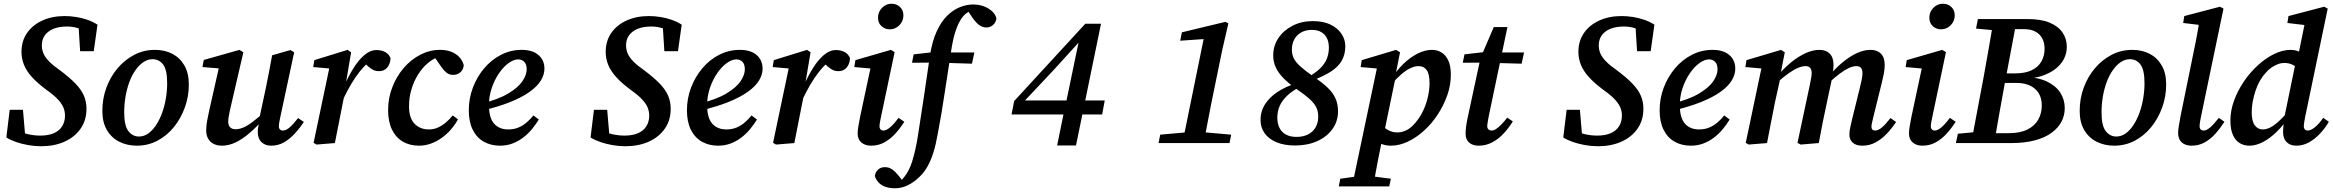

<svg xmlns="http://www.w3.org/2000/svg" viewBox="-20 -766 12492 1028"><path d="M14 -30 32 -178H103L116 -26L61 -72Q90 -57 125.5 -48.5Q161 -40 195 -40Q239 -40 268.5 -53Q298 -66 313 -90.5Q328 -115 328 -147Q328 -168 320.5 -188Q313 -208 292 -231.5Q271 -255 230 -284Q180 -321 150.5 -354Q121 -387 108 -420Q95 -453 95 -488Q95 -546 124.5 -589Q154 -632 206.5 -656Q259 -680 326 -680Q357 -680 388 -675Q419 -670 448 -660Q477 -650 502 -634L482 -492H409L400 -637L451 -591Q420 -609 393.5 -616.5Q367 -624 339 -624Q297 -624 267 -612Q237 -600 220.5 -577.5Q204 -555 204 -523Q204 -499 213.5 -478Q223 -457 244.5 -435.5Q266 -414 302 -389Q354 -350 385 -317.5Q416 -285 429.5 -253Q443 -221 443 -184Q443 -122 411.5 -77Q380 -32 325.5 -7.5Q271 17 200 17Q166 17 131.5 11Q97 5 66.5 -5.5Q36 -16 14 -30Z M713 14Q661 14 619 -7Q577 -28 552.5 -69.5Q528 -111 528 -172Q528 -238 549.5 -296.5Q571 -355 609.5 -400.5Q648 -446 699 -472.5Q750 -499 809 -499Q862 -499 902.5 -478Q943 -457 967 -416Q991 -375 991 -313Q991 -249 969.5 -190Q948 -131 910.5 -85Q873 -39 822.5 -12.5Q772 14 713 14ZM724 -35Q751 -35 774 -51.5Q797 -68 815.5 -96Q834 -124 847.5 -160.5Q861 -197 868 -238.5Q875 -280 875 -321Q875 -392 853.5 -420.5Q832 -449 797 -449Q771 -449 748 -433.5Q725 -418 705.5 -390.5Q686 -363 672.5 -326.5Q659 -290 652 -248.5Q645 -207 645 -164Q645 -93 667.5 -64Q690 -35 724 -35Z M1168 14Q1143 14 1124 4.5Q1105 -5 1094.5 -23.5Q1084 -42 1084 -68Q1084 -93 1089.5 -122Q1095 -151 1101 -178L1157 -426L1174 -398L1064 -407L1071 -445L1262 -499L1283 -486L1216 -197Q1212 -180 1209 -165.5Q1206 -151 1204 -138.5Q1202 -126 1202 -115Q1202 -94 1212.5 -84Q1223 -74 1241 -74Q1261 -74 1283.5 -83.5Q1306 -93 1334 -114.5Q1362 -136 1399 -169L1410 -133H1395Q1355 -87 1316.5 -54Q1278 -21 1241.5 -3.5Q1205 14 1168 14ZM1431 14Q1400 14 1380 -5Q1360 -24 1360 -61Q1360 -72 1362.5 -86.5Q1365 -101 1372 -125H1367L1404 -298Q1413 -341 1421 -384Q1429 -427 1437 -470L1535 -498L1555 -486L1482 -145Q1478 -127 1475.5 -112.5Q1473 -98 1473 -89Q1473 -79 1479 -73Q1485 -67 1494 -67Q1511 -67 1530 -83Q1549 -99 1576 -134L1607 -113Q1586 -81 1559.5 -52Q1533 -23 1501.5 -4.5Q1470 14 1431 14Z M1817 -234 1803 -297H1819Q1842 -351 1870 -397Q1898 -443 1930 -470.5Q1962 -498 1996 -498Q2022 -498 2042 -487.5Q2062 -477 2071 -455Q2070 -425 2054 -405Q2038 -385 2009 -385Q1987 -385 1969.5 -396.5Q1952 -408 1932 -428L1918 -444L1969 -443L1959 -438Q1930 -413 1905.5 -382Q1881 -351 1859.5 -314.5Q1838 -278 1817 -234ZM1659 -1 1747 -420 1782 -396 1657 -407 1663 -444 1841 -499 1860 -486 1832 -321 1835 -310 1816 -218Q1805 -163 1794.5 -109Q1784 -55 1773 0L1675 8Z M2223 14Q2174 14 2136.5 -8Q2099 -30 2078.5 -72.5Q2058 -115 2058 -177Q2058 -241 2080.5 -299Q2103 -357 2141.5 -402Q2180 -447 2230.5 -473Q2281 -499 2336 -499Q2371 -499 2397 -488.5Q2423 -478 2440 -459.5Q2457 -441 2463 -417Q2461 -393 2445 -379Q2429 -365 2406 -365Q2385 -365 2369.5 -378Q2354 -391 2340 -412L2295 -477H2356V-464H2334Q2300 -453 2270 -427.5Q2240 -402 2217.5 -365.5Q2195 -329 2182.5 -286Q2170 -243 2170 -197Q2170 -134 2199.5 -103.5Q2229 -73 2277 -73Q2302 -73 2324.5 -83Q2347 -93 2367 -110Q2387 -127 2404 -148L2432 -127Q2417 -99 2395 -73.5Q2373 -48 2346 -28.5Q2319 -9 2288 2.5Q2257 14 2223 14Z M2657 14Q2608 14 2570 -7.5Q2532 -29 2511 -71.5Q2490 -114 2490 -175Q2490 -239 2512 -297Q2534 -355 2572.5 -400.5Q2611 -446 2662.5 -472.5Q2714 -499 2773 -499Q2831 -499 2863 -471.5Q2895 -444 2895 -398Q2895 -367 2876.5 -336Q2858 -305 2817.5 -275.5Q2777 -246 2712.5 -220Q2648 -194 2555 -172L2553 -210Q2647 -233 2700.5 -265Q2754 -297 2777 -331Q2800 -365 2800 -395Q2800 -421 2787.5 -434.5Q2775 -448 2754 -448Q2731 -448 2703.5 -428.5Q2676 -409 2652 -374Q2628 -339 2613 -295Q2598 -251 2598 -203Q2598 -135 2625.5 -104Q2653 -73 2701 -73Q2732 -73 2756.5 -83.5Q2781 -94 2801 -111.5Q2821 -129 2836 -148L2865 -126Q2849 -100 2828 -74.5Q2807 -49 2780.5 -29Q2754 -9 2723.5 2.5Q2693 14 2657 14Z M3142 -30 3160 -178H3231L3244 -26L3189 -72Q3218 -57 3253.5 -48.5Q3289 -40 3323 -40Q3367 -40 3396.5 -53Q3426 -66 3441 -90.5Q3456 -115 3456 -147Q3456 -168 3448.5 -188Q3441 -208 3420 -231.5Q3399 -255 3358 -284Q3308 -321 3278.5 -354Q3249 -387 3236 -420Q3223 -453 3223 -488Q3223 -546 3252.5 -589Q3282 -632 3334.5 -656Q3387 -680 3454 -680Q3485 -680 3516 -675Q3547 -670 3576 -660Q3605 -650 3630 -634L3610 -492H3537L3528 -637L3579 -591Q3548 -609 3521.5 -616.5Q3495 -624 3467 -624Q3425 -624 3395 -612Q3365 -600 3348.5 -577.5Q3332 -555 3332 -523Q3332 -499 3341.5 -478Q3351 -457 3372.5 -435.5Q3394 -414 3430 -389Q3482 -350 3513 -317.5Q3544 -285 3557.5 -253Q3571 -221 3571 -184Q3571 -122 3539.5 -77Q3508 -32 3453.5 -7.5Q3399 17 3328 17Q3294 17 3259.5 11Q3225 5 3194.5 -5.5Q3164 -16 3142 -30Z M3825 14Q3776 14 3738 -7.5Q3700 -29 3679 -71.5Q3658 -114 3658 -175Q3658 -239 3680 -297Q3702 -355 3740.5 -400.5Q3779 -446 3830.5 -472.5Q3882 -499 3941 -499Q3999 -499 4031 -471.5Q4063 -444 4063 -398Q4063 -367 4044.5 -336Q4026 -305 3985.5 -275.5Q3945 -246 3880.5 -220Q3816 -194 3723 -172L3721 -210Q3815 -233 3868.5 -265Q3922 -297 3945 -331Q3968 -365 3968 -395Q3968 -421 3955.5 -434.5Q3943 -448 3922 -448Q3899 -448 3871.5 -428.5Q3844 -409 3820 -374Q3796 -339 3781 -295Q3766 -251 3766 -203Q3766 -135 3793.5 -104Q3821 -73 3869 -73Q3900 -73 3924.5 -83.5Q3949 -94 3969 -111.5Q3989 -129 4004 -148L4033 -126Q4017 -100 3996 -74.5Q3975 -49 3948.5 -29Q3922 -9 3891.5 2.5Q3861 14 3825 14Z M4277 -234 4263 -297H4279Q4302 -351 4330 -397Q4358 -443 4390 -470.5Q4422 -498 4456 -498Q4482 -498 4502 -487.5Q4522 -477 4531 -455Q4530 -425 4514 -405Q4498 -385 4469 -385Q4447 -385 4429.5 -396.5Q4412 -408 4392 -428L4378 -444L4429 -443L4419 -438Q4390 -413 4365.5 -382Q4341 -351 4319.5 -314.5Q4298 -278 4277 -234ZM4119 -1 4207 -420 4242 -396 4117 -407 4123 -444 4301 -499 4320 -486 4292 -321 4295 -310 4276 -218Q4265 -163 4254.5 -109Q4244 -55 4233 0L4135 8Z M4572 -51Q4572 -68 4576 -90.5Q4580 -113 4585 -140L4645 -421L4666 -397L4554 -407L4560 -444L4750 -499L4770 -487L4698 -145Q4694 -127 4691.5 -112.5Q4689 -98 4689 -90Q4689 -79 4695 -73Q4701 -67 4710 -67Q4725 -67 4744.5 -83Q4764 -99 4791 -135L4822 -114Q4801 -81 4774.5 -51.5Q4748 -22 4715.5 -4Q4683 14 4644 14Q4612 14 4592 -3Q4572 -20 4572 -51ZM4744 -609Q4718 -609 4699.5 -626Q4681 -643 4681 -671Q4681 -702 4702.5 -724Q4724 -746 4753 -746Q4781 -746 4799 -728.5Q4817 -711 4817 -684Q4817 -653 4795.5 -631Q4774 -609 4744 -609Z M4772 242Q4742 242 4720 234Q4698 226 4684 211Q4670 196 4664 176Q4667 155 4681.5 142Q4696 129 4717 129Q4734 129 4746.5 135Q4759 141 4770.5 152Q4782 163 4794 178L4817 208L4812 209H4801L4798 208Q4810 196 4822 181Q4834 166 4845 145Q4856 124 4864 98Q4872 72 4880 38Q4888 4 4895 -41Q4912 -147 4927.5 -253Q4943 -359 4959 -468Q4971 -545 4995 -597.5Q5019 -650 5051 -681.5Q5083 -713 5119 -727.5Q5155 -742 5190 -742Q5223 -742 5249.5 -731.5Q5276 -721 5293.5 -704Q5311 -687 5315 -667Q5312 -645 5296.5 -632Q5281 -619 5263 -619Q5240 -619 5222.5 -632Q5205 -645 5186 -672L5156 -717L5162 -723H5188L5191 -717Q5171 -708 5153.5 -694.5Q5136 -681 5121.5 -657Q5107 -633 5094.5 -594Q5082 -555 5073 -496Q5055 -384 5038 -268.5Q5021 -153 5000 -45Q4991 7 4978 49Q4965 91 4947 123.5Q4929 156 4904 180Q4884 200 4862 214Q4840 228 4817.5 235Q4795 242 4772 242ZM4863 -430 4872 -475 4997 -489V-485H5197L5184 -425L4989 -431Z M5640 13 5680 -183 5685 -203 5758 -554H5735L5795 -582L5624 -394L5451 -210L5462 -258V-228H5895L5881 -153H5396L5410 -225L5791 -639H5875L5741 13Z M6183 0 6192 -45 6350 -59H6413L6572 -45L6563 0ZM6311 0 6431 -589 6458 -559 6299 -548 6308 -593 6541 -649 6557 -641 6524 -498 6465 -210Q6458 -175 6451.5 -140Q6445 -105 6438 -70Q6431 -35 6425 0Z M6914 13Q6857 13 6815.5 -4Q6774 -21 6751.5 -52Q6729 -83 6729 -125Q6729 -169 6752 -206Q6775 -243 6817.5 -272Q6860 -301 6918 -319L6922 -330L6942 -302Q6898 -279 6871 -253Q6844 -227 6831.5 -198.5Q6819 -170 6819 -136Q6819 -104 6831 -80.5Q6843 -57 6866 -45Q6889 -33 6922 -33Q6957 -33 6983 -46Q7009 -59 7023.5 -83.5Q7038 -108 7038 -141Q7038 -170 7027.5 -191.5Q7017 -213 6991 -236.5Q6965 -260 6918 -292Q6879 -320 6852 -347.5Q6825 -375 6811 -404.5Q6797 -434 6797 -469Q6797 -521 6825 -562.5Q6853 -604 6901 -628.5Q6949 -653 7009 -653Q7065 -653 7103.5 -634.5Q7142 -616 7162.5 -585Q7183 -554 7183 -519Q7183 -476 7165 -443Q7147 -410 7107.5 -384Q7068 -358 7006 -335L7001 -325L6980 -351Q7026 -377 7050.5 -402Q7075 -427 7085 -454Q7095 -481 7095 -511Q7095 -541 7084.5 -562Q7074 -583 7053.5 -594.5Q7033 -606 7004 -606Q6971 -606 6947 -592.5Q6923 -579 6910 -555.5Q6897 -532 6897 -500Q6897 -474 6907.5 -453Q6918 -432 6943.5 -409.5Q6969 -387 7012 -356Q7059 -325 7088 -297Q7117 -269 7130.5 -239Q7144 -209 7144 -170Q7144 -117 7114.5 -75.5Q7085 -34 7033 -10.5Q6981 13 6914 13Z M7148 232 7156 191 7270 175H7304L7427 191L7418 232ZM7219 232 7356 -419 7389 -396 7265 -407 7271 -444 7455 -499 7476 -486 7450 -355 7452 -351 7387 -37 7381 -22Q7370 32 7361 76Q7352 120 7345.5 157.5Q7339 195 7333 232ZM7427 14Q7396 14 7372 2.5Q7348 -9 7325 -33L7363 -113Q7385 -85 7409.5 -71Q7434 -57 7460 -57Q7482 -57 7502 -65Q7522 -73 7540 -89.5Q7558 -106 7574 -129Q7592 -154 7605.5 -186Q7619 -218 7626.5 -253Q7634 -288 7634 -321Q7634 -369 7619 -390.5Q7604 -412 7575 -412Q7555 -412 7531.5 -401Q7508 -390 7482 -367.5Q7456 -345 7428 -312L7417 -337H7427Q7455 -386 7492.5 -422.5Q7530 -459 7570 -479Q7610 -499 7646 -499Q7675 -499 7697.5 -485.5Q7720 -472 7734 -443Q7748 -414 7748 -365Q7748 -310 7729 -256Q7710 -202 7678 -153Q7646 -104 7604.5 -66.5Q7563 -29 7517.5 -7.5Q7472 14 7427 14Z M7812 -430 7821 -475 7951 -490V-485H8140L8127 -425L7947 -430L7943 -431ZM7897 14Q7865 14 7846 -2.5Q7827 -19 7827 -50Q7827 -69 7830 -90.5Q7833 -112 7839 -140L7907 -456L7978 -621H8051L7951 -144Q7948 -126 7945.5 -112.5Q7943 -99 7943 -91Q7943 -79 7949.5 -73Q7956 -67 7965 -67Q7977 -67 7989 -74.5Q8001 -82 8016 -97Q8031 -112 8050 -136L8080 -116Q8059 -82 8031.5 -52Q8004 -22 7970 -4Q7936 14 7897 14Z M8350 -30 8368 -178H8439L8452 -26L8397 -72Q8426 -57 8461.5 -48.5Q8497 -40 8531 -40Q8575 -40 8604.5 -53Q8634 -66 8649 -90.5Q8664 -115 8664 -147Q8664 -168 8656.5 -188Q8649 -208 8628 -231.5Q8607 -255 8566 -284Q8516 -321 8486.5 -354Q8457 -387 8444 -420Q8431 -453 8431 -488Q8431 -546 8460.5 -589Q8490 -632 8542.5 -656Q8595 -680 8662 -680Q8693 -680 8724 -675Q8755 -670 8784 -660Q8813 -650 8838 -634L8818 -492H8745L8736 -637L8787 -591Q8756 -609 8729.5 -616.5Q8703 -624 8675 -624Q8633 -624 8603 -612Q8573 -600 8556.5 -577.5Q8540 -555 8540 -523Q8540 -499 8549.5 -478Q8559 -457 8580.5 -435.5Q8602 -414 8638 -389Q8690 -350 8721 -317.5Q8752 -285 8765.5 -253Q8779 -221 8779 -184Q8779 -122 8747.5 -77Q8716 -32 8661.5 -7.5Q8607 17 8536 17Q8502 17 8467.5 11Q8433 5 8402.5 -5.5Q8372 -16 8350 -30Z M9033 14Q8984 14 8946 -7.5Q8908 -29 8887 -71.5Q8866 -114 8866 -175Q8866 -239 8888 -297Q8910 -355 8948.5 -400.5Q8987 -446 9038.5 -472.5Q9090 -499 9149 -499Q9207 -499 9239 -471.5Q9271 -444 9271 -398Q9271 -367 9252.5 -336Q9234 -305 9193.5 -275.5Q9153 -246 9088.5 -220Q9024 -194 8931 -172L8929 -210Q9023 -233 9076.5 -265Q9130 -297 9153 -331Q9176 -365 9176 -395Q9176 -421 9163.5 -434.5Q9151 -448 9130 -448Q9107 -448 9079.5 -428.5Q9052 -409 9028 -374Q9004 -339 8989 -295Q8974 -251 8974 -203Q8974 -135 9001.5 -104Q9029 -73 9077 -73Q9108 -73 9132.5 -83.5Q9157 -94 9177 -111.5Q9197 -129 9212 -148L9241 -126Q9225 -100 9204 -74.5Q9183 -49 9156.5 -29Q9130 -9 9099.5 2.5Q9069 14 9033 14Z M9343 8 9327 -1 9415 -420 9450 -396 9325 -407 9331 -444 9516 -499 9536 -486 9511 -357 9514 -356 9483 -216Q9472 -163 9462 -109Q9452 -55 9441 0ZM9621 8 9604 -1 9670 -311Q9673 -329 9676.5 -345Q9680 -361 9680 -374Q9680 -394 9671.5 -403Q9663 -412 9648 -412Q9629 -412 9606.5 -402.5Q9584 -393 9556.5 -373.5Q9529 -354 9495 -324L9493 -367H9503Q9537 -406 9574 -435.5Q9611 -465 9649 -482Q9687 -499 9722 -499Q9757 -499 9777 -478.5Q9797 -458 9797 -418Q9797 -401 9794 -386Q9791 -371 9788 -355L9790 -351L9761 -215Q9749 -161 9738.5 -107.5Q9728 -54 9718 0ZM9951 14Q9918 14 9900 -2Q9882 -18 9882 -45Q9882 -65 9887 -86Q9892 -107 9898 -134L9937 -292Q9943 -317 9947.5 -338Q9952 -359 9952 -373Q9952 -394 9943.5 -403Q9935 -412 9919 -412Q9901 -412 9879.5 -402Q9858 -392 9831.5 -372.5Q9805 -353 9771 -322L9769 -367H9779Q9813 -406 9849.5 -435.5Q9886 -465 9923 -482Q9960 -499 9995 -499Q10031 -499 10051 -478.5Q10071 -458 10071 -419Q10071 -396 10066.5 -372.5Q10062 -349 10056 -325L10011 -143Q10007 -124 10003.5 -110.5Q10000 -97 10000 -88Q10000 -78 10005 -72.5Q10010 -67 10019 -67Q10036 -67 10055.5 -83Q10075 -99 10102 -134L10132 -113Q10111 -81 10084 -52Q10057 -23 10024 -4.5Q9991 14 9951 14Z M10201 -51Q10201 -68 10205 -90.5Q10209 -113 10214 -140L10274 -421L10295 -397L10183 -407L10189 -444L10379 -499L10399 -487L10327 -145Q10323 -127 10320.5 -112.5Q10318 -98 10318 -90Q10318 -79 10324 -73Q10330 -67 10339 -67Q10354 -67 10373.5 -83Q10393 -99 10420 -135L10451 -114Q10430 -81 10403.5 -51.5Q10377 -22 10344.5 -4Q10312 14 10273 14Q10241 14 10221 -3Q10201 -20 10201 -51ZM10373 -609Q10347 -609 10328.5 -626Q10310 -643 10310 -671Q10310 -702 10331.5 -724Q10353 -746 10382 -746Q10410 -746 10428 -728.5Q10446 -711 10446 -684Q10446 -653 10424.5 -631Q10403 -609 10373 -609Z M10452 0 10463 -50 10591 -62H10602L10592 0ZM10534 0 10601 -355Q10615 -432 10628.5 -509.5Q10642 -587 10655 -664H10779L10712 -309Q10698 -232 10684 -154.5Q10670 -77 10658 0ZM10560 -613 10570 -664H10712L10702 -601H10687ZM10598 0 10606 -53H10736Q10796 -53 10835 -72.5Q10874 -92 10893 -125.5Q10912 -159 10912 -201Q10912 -259 10875.5 -290.5Q10839 -322 10776 -322H10657L10664 -373H10768Q10822 -373 10857 -389.5Q10892 -406 10909.5 -436Q10927 -466 10927 -505Q10927 -537 10914.5 -560.5Q10902 -584 10877.5 -597Q10853 -610 10815 -610H10712L10720 -664H10835Q10910 -664 10956 -644Q11002 -624 11024 -590.5Q11046 -557 11046 -516Q11046 -467 11016.5 -428.5Q10987 -390 10934 -367.5Q10881 -345 10808 -344L10821 -354Q10892 -352 10939.5 -329.5Q10987 -307 11011 -270Q11035 -233 11035 -187Q11035 -148 11017.5 -114.5Q11000 -81 10964.5 -55Q10929 -29 10875 -14.5Q10821 0 10749 0Z M11300 14Q11248 14 11206 -7Q11164 -28 11139.5 -69.5Q11115 -111 11115 -172Q11115 -238 11136.5 -296.5Q11158 -355 11196.5 -400.5Q11235 -446 11286 -472.5Q11337 -499 11396 -499Q11449 -499 11489.5 -478Q11530 -457 11554 -416Q11578 -375 11578 -313Q11578 -249 11556.5 -190Q11535 -131 11497.5 -85Q11460 -39 11409.5 -12.5Q11359 14 11300 14ZM11311 -35Q11338 -35 11361 -51.5Q11384 -68 11402.5 -96Q11421 -124 11434.5 -160.5Q11448 -197 11455 -238.5Q11462 -280 11462 -321Q11462 -392 11440.5 -420.5Q11419 -449 11384 -449Q11358 -449 11335 -433.5Q11312 -418 11292.5 -390.5Q11273 -363 11259.5 -326.5Q11246 -290 11239 -248.5Q11232 -207 11232 -164Q11232 -93 11254.5 -64Q11277 -35 11311 -35Z M11714 14Q11681 14 11661.5 -3.5Q11642 -21 11642 -54Q11642 -71 11646 -93Q11650 -115 11656 -149L11718 -453Q11729 -505 11739 -556.5Q11749 -608 11757 -661L11794 -628L11669 -643L11675 -680L11866 -730L11885 -720L11765 -144Q11761 -125 11759 -112Q11757 -99 11757 -90Q11757 -79 11763 -73Q11769 -67 11779 -67Q11794 -67 11813.5 -83.5Q11833 -100 11860 -135L11890 -114Q11869 -81 11843 -51.5Q11817 -22 11785 -4Q11753 14 11714 14Z M12024 14Q11996 14 11973 1Q11950 -12 11936 -42Q11922 -72 11922 -121Q11922 -174 11941.5 -227.5Q11961 -281 11994 -329.5Q12027 -378 12069 -416.5Q12111 -455 12156.5 -477Q12202 -499 12245 -499Q12265 -499 12281.5 -493Q12298 -487 12313.5 -475.5Q12329 -464 12345 -445L12292 -390Q12273 -411 12253.5 -420Q12234 -429 12211 -429Q12193 -429 12175 -422Q12157 -415 12140.5 -403.5Q12124 -392 12111 -376Q12094 -358 12080 -333.5Q12066 -309 12056.5 -280.5Q12047 -252 12041.5 -222.5Q12036 -193 12036 -166Q12036 -117 12052.5 -95Q12069 -73 12095 -73Q12114 -73 12134.5 -83Q12155 -93 12180.5 -116Q12206 -139 12238 -177L12251 -141H12236Q12207 -97 12171 -61.5Q12135 -26 12097 -6Q12059 14 12024 14ZM12275 14Q12242 14 12223 -5Q12204 -24 12204 -58Q12204 -70 12205 -83.5Q12206 -97 12210 -119L12208 -124L12272 -435L12283 -459L12324 -660L12352 -628L12227 -643L12233 -680L12424 -730L12443 -720L12323 -144Q12319 -124 12317 -111Q12315 -98 12315 -89Q12315 -79 12321 -73Q12327 -67 12336 -67Q12352 -67 12373.5 -84Q12395 -101 12419 -135L12449 -114Q12430 -81 12402.5 -51.5Q12375 -22 12343 -4Q12311 14 12275 14Z"/></svg>

Font: Source Serif 4 18pt SemiBold
Style: Italic
Weight: 600
Italic angle: -12°
Designer: Frank Grießhammer
Foundry: Adobe Systems Incorporated
Version: Version 4.004;hotconv 1.0.116;makeotfexe 2.5.65601